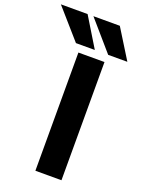

<svg xmlns="http://www.w3.org/2000/svg" viewBox="-267 -1040 831 1121"><g transform="rotate(20 148.5 -480.0)"><path d="M101.6 2V-732.4H263.7V2ZM275.4 -961.9 388.7 -779.3H269.5L111.3 -961.9ZM75.2 -961.9 186.5 -779.3H69.3L-90.8 -961.9Z"/></g></svg>

Font: Nasu
Style: Bold
Weight: 700
Designer: Ryoko NISHIZUKA (kana &amp; ideographs); Paul D. Hunt (Latin, Greek &amp; Cyrillic); Wenlong ZHANG (bopomofo); Sandoll C
Version: Version 2014.1215